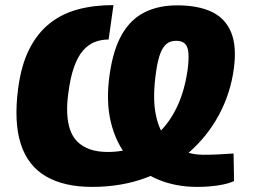

<svg xmlns="http://www.w3.org/2000/svg" viewBox="-20 -721 999 753"><path d="M406 -566Q376 -566 351 -556Q326 -546 305.5 -522.5Q285 -499 270.5 -458.5Q256 -418 248 -356Q242 -314 243.5 -278Q245 -242 254.5 -213.5Q264 -185 283.5 -165.5Q303 -146 332.5 -135.5Q362 -125 403 -125Q460 -125 511.5 -144Q563 -163 604.5 -202.5Q646 -242 675 -303.5Q704 -365 716 -448Q721 -488 719 -513Q717 -538 705.5 -549.5Q694 -561 671 -561Q647 -561 632 -548Q617 -535 607.5 -508Q598 -481 592 -439Q579 -348 588.5 -286Q598 -224 625.5 -186Q653 -148 692.5 -131Q732 -114 778 -114Q809 -114 837.5 -115.5Q866 -117 896 -119L898 -11Q875 0 836 6Q797 12 754 12Q668 12 598.5 -17.5Q529 -47 481.5 -104Q434 -161 414.5 -243Q395 -325 410 -429Q424 -527 458.5 -586.5Q493 -646 547.5 -673Q602 -700 675 -700Q757 -700 810.5 -674.5Q864 -649 886.5 -594Q909 -539 897 -451Q884 -355 839 -271Q794 -187 721.5 -123.5Q649 -60 553 -24Q457 12 341 12Q231 12 160 -29.5Q89 -71 61.5 -156.5Q34 -242 51 -373Q63 -465 94.5 -527.5Q126 -590 174 -628.5Q222 -667 285 -684Q348 -701 425 -701Z"/></svg>

Font: Exo 2 ExtraBold
Style: Italic
Weight: 800
Italic angle: -8°
Designer: Natanael Gama
Foundry: Natanael Gama
Version: Version 2.010